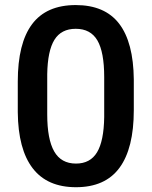

<svg xmlns="http://www.w3.org/2000/svg" viewBox="-20 -741 608 770"><path d="M516.6 -299.3Q516.6 -146 459.2 -68.1Q401.9 9.8 284.7 9.8Q169.4 9.8 111.1 -66.2Q52.7 -142.1 51.3 -291V-414.1Q51.3 -567.4 108.6 -644Q166 -720.7 283.7 -720.7Q400.4 -720.7 457.8 -646Q515.1 -571.3 516.6 -422.4ZM397.9 -432.1Q397.9 -532.2 370.6 -578.9Q343.3 -625.5 283.7 -625.5Q225.6 -625.5 198.2 -581.3Q170.9 -537.1 169.4 -443.4V-282.2Q169.4 -182.6 197.3 -133.8Q225.1 -85 284.7 -85Q341.8 -85 369.1 -130.1Q396.5 -175.3 397.9 -271.5Z"/></svg>

Font: Roboto-o Medium
Style: Regular
Weight: 500
Designer: Google
Version: Version 2.134; 2016; ttfautohint (v1.6)